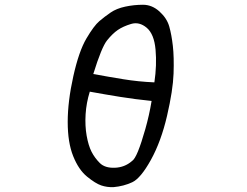

<svg xmlns="http://www.w3.org/2000/svg" viewBox="-20 -772 1040 807"><path d="M457 14.6Q429.7 15.6 405.3 7.3Q380.9 -1 345.7 -29.8Q310.5 -58.6 287.6 -115.7Q264.6 -172.9 264.6 -259.3Q264.6 -345.7 288.1 -451.2Q311.5 -556.6 343.3 -610.4Q375 -664.1 397.5 -683.1Q419.9 -702.1 444.8 -719.2Q469.7 -736.3 506.3 -744.1Q543 -752 581.1 -752Q619.1 -752 650.4 -723.6Q681.6 -695.3 691.4 -660.6Q701.2 -626 706.5 -579.1Q711.9 -532.2 709.5 -462.4Q707 -392.6 682.1 -285.2Q657.2 -177.7 614.3 -100.1Q571.3 -22.5 535.6 -5.9Q500 10.7 457 14.6ZM534.2 -94.7Q545.9 -101.6 560.1 -136.2Q574.2 -170.9 590.8 -229.5Q607.4 -288.1 617.2 -347.7Q549.8 -354.5 485.8 -364.7Q421.9 -375 357.4 -386.7Q342.8 -339.8 339.8 -291.5Q336.9 -243.2 344.2 -201.7Q351.6 -160.2 364.7 -134.3Q377.9 -108.4 399.4 -86.9Q420.9 -65.4 462.4 -66.9Q503.9 -68.4 534.2 -94.7ZM628.9 -425.8Q639.6 -498 633.8 -563.5Q627.9 -628.9 596.7 -655.3Q565.4 -681.6 531.2 -671.4Q497.1 -661.1 475.1 -646Q453.1 -630.9 430.2 -602.5Q407.2 -574.2 372.1 -460.9Q435.5 -449.2 498.5 -439Q561.5 -428.7 628.9 -425.8Z"/></svg>

Font: JasonHandwriting2
Style: Regular
Weight: 400
Version: Version 1.05.10